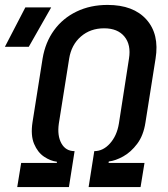

<svg xmlns="http://www.w3.org/2000/svg" viewBox="-64 -760 684 780"><path d="M6 0 22 -98H167V-103Q141 -106 115 -123.5Q89 -141 74.5 -175.5Q60 -210 68 -263L109 -522Q120 -588 155.5 -637Q191 -686 247 -713Q303 -740 373 -740Q478 -740 531 -680.5Q584 -621 568 -522L527 -263Q519 -210 493.5 -176Q468 -142 436.5 -124.5Q405 -107 378 -104L377 -98H523L507 0H296L319 -146Q355 -146 383 -177.5Q411 -209 419 -258L460 -522Q469 -578 441.5 -611.5Q414 -645 359 -645Q303 -645 264.5 -611.5Q226 -578 217 -522L175 -258Q168 -209 185.5 -177.5Q203 -146 239 -146L216 0ZM-44 -570 39 -730H144L53 -570Z"/></svg>

Font: NKDuy Mono SemiBold
Style: Italic
Weight: 600
Italic angle: -9°
Monospace: yes
Designer: NKDuy
Foundry: NKDuy
Version: Version 2.251; ttfautohint (v1.8.4.7-5d5b)